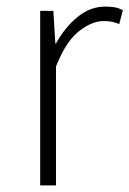

<svg xmlns="http://www.w3.org/2000/svg" viewBox="-20 -563 393 583"><path d="M102 0V-530H142L148 -431H150Q177 -480 215.5 -511.5Q254 -543 300 -543Q315 -543 327.5 -541Q340 -539 353 -532L342 -490Q329 -495 319.5 -497Q310 -499 294 -499Q259 -499 219.5 -468Q180 -437 150 -361V0Z"/></svg>

Font: Noto Sans TC ExtraLight
Style: Regular
Weight: 250
Designer: Ryoko NISHIZUKA  (kana, bopomofo & ideographs); Paul D. Hunt (Latin, Greek & Cyrillic); Sandoll Communications , Soo-you
Foundry: Adobe
Version: Version 2.004-H2;hotconv 1.0.118;makeotfexe 2.5.65603